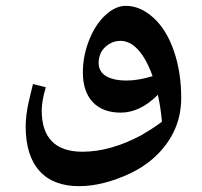

<svg xmlns="http://www.w3.org/2000/svg" viewBox="-20 -386 692 658"><path d="M251 252Q162 252 115 199.5Q68 147 68 47Q68 30 70.5 8.5Q73 -13 79 -40Q85 -67 93 -98L137 -87Q123 -40 123 -7Q123 63 158 98.5Q193 134 263 134Q311 134 362 119.5Q413 105 465 77Q482 67 500 55.5Q518 44 535 31Q533 8 529.5 -15.5Q526 -39 521 -61Q490 -30 458 -15Q426 0 394 0Q332 0 298 -36Q264 -72 264 -138Q264 -194 285 -247.5Q306 -301 340 -333Q375 -366 411 -366Q461 -366 506 -325Q551 -284 576 -211Q601 -139 601 -50Q601 14 574.5 67.5Q548 121 499 162Q467 189 424.5 209Q382 229 337.5 240.5Q293 252 251 252ZM414 -110Q435 -110 457.5 -114Q480 -118 503 -125Q488 -167 470 -194Q452 -221 432 -234Q413 -246 393 -246Q371 -246 353 -234.5Q335 -223 326 -206Q318 -188 318 -171Q318 -141 343 -125.5Q368 -110 414 -110Z"/></svg>

Font: Noto Naskh Arabic
Style: Regular
Weight: 400
Designer: Monotype Design Team, David Williams, Mohamad Dakak and Nizar Qandah
Foundry: Monotype Imaging Inc.
Version: Version 2.013